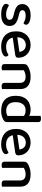

<svg xmlns="http://www.w3.org/2000/svg" viewBox="1242 -1938 711 3234"><g transform="rotate(90 1597.0 -321.5)"><path d="M223 14Q184 14 151 8Q118 2 94.5 -9Q71 -20 58 -35Q45 -50 45 -68Q45 -83 52.5 -96Q60 -109 73 -117Q101 -99 137 -84Q173 -69 221 -69Q266 -69 290 -84.5Q314 -100 314 -129Q314 -154 297.5 -169Q281 -184 249 -192L181 -210Q113 -228 81 -259Q49 -290 49 -344Q49 -373 61 -398.5Q73 -424 96.5 -442.5Q120 -461 155 -471.5Q190 -482 235 -482Q271 -482 300.5 -476.5Q330 -471 351.5 -461.5Q373 -452 385 -438Q397 -424 397 -408Q397 -392 390 -380.5Q383 -369 372 -362Q354 -373 318.5 -386Q283 -399 242 -399Q200 -399 176 -384.5Q152 -370 152 -344Q152 -324 165.5 -311Q179 -298 212 -290L270 -275Q346 -255 382 -221Q418 -187 418 -129Q418 -62 368 -24Q318 14 223 14Z M614 -181Q628 -124 668.5 -96.5Q709 -69 772 -69Q814 -69 849 -82Q884 -95 905 -110Q933 -94 933 -65Q933 -48 920 -33.5Q907 -19 884.5 -8.5Q862 2 831.5 8Q801 14 766 14Q708 14 660.5 -2Q613 -18 579 -50Q545 -82 526.5 -129Q508 -176 508 -238Q508 -298 526 -343.5Q544 -389 575 -419.5Q606 -450 648 -466Q690 -482 738 -482Q786 -482 825.5 -466.5Q865 -451 893.5 -423.5Q922 -396 937.5 -358Q953 -320 953 -275Q953 -250 941 -238.5Q929 -227 906 -223ZM608 -258 854 -293Q850 -338 821 -369.5Q792 -401 738 -401Q683 -401 646.5 -364Q610 -327 608 -258Z M1376 -303Q1376 -352 1348.5 -375Q1321 -398 1274 -398Q1239 -398 1211.5 -389Q1184 -380 1164 -369V-2Q1157 1 1144.5 3.5Q1132 6 1117 6Q1088 6 1074 -5Q1060 -16 1060 -42V-372Q1060 -395 1069 -409Q1078 -423 1099 -437Q1127 -454 1172 -468Q1217 -482 1274 -482Q1371 -482 1426 -438.5Q1481 -395 1481 -307V-2Q1474 1 1461 3.5Q1448 6 1433 6Q1404 6 1390 -5Q1376 -16 1376 -42V-303Z M1932 -459V-649Q1939 -651 1952 -654Q1965 -657 1980 -657Q2009 -657 2023 -646Q2037 -635 2037 -609V-85Q2037 -64 2028 -50.5Q2019 -37 2000 -25Q1977 -10 1937.5 2Q1898 14 1847 14Q1790 14 1743 -0.5Q1696 -15 1663 -45.5Q1630 -76 1612 -122.5Q1594 -169 1594 -232Q1594 -297 1612.5 -344.5Q1631 -392 1663 -422.5Q1695 -453 1737.5 -467.5Q1780 -482 1829 -482Q1859 -482 1885.5 -475.5Q1912 -469 1932 -459ZM1933 -371Q1916 -382 1893 -390Q1870 -398 1842 -398Q1812 -398 1786.5 -389Q1761 -380 1742 -359.5Q1723 -339 1712 -307.5Q1701 -276 1701 -231Q1701 -147 1740.5 -109Q1780 -71 1846 -71Q1876 -71 1896.5 -77.5Q1917 -84 1933 -93Z M2258 -181Q2272 -124 2312.5 -96.5Q2353 -69 2416 -69Q2458 -69 2493 -82Q2528 -95 2549 -110Q2577 -94 2577 -65Q2577 -48 2564 -33.5Q2551 -19 2528.5 -8.5Q2506 2 2475.5 8Q2445 14 2410 14Q2352 14 2304.5 -2Q2257 -18 2223 -50Q2189 -82 2170.5 -129Q2152 -176 2152 -238Q2152 -298 2170 -343.5Q2188 -389 2219 -419.5Q2250 -450 2292 -466Q2334 -482 2382 -482Q2430 -482 2469.5 -466.5Q2509 -451 2537.5 -423.5Q2566 -396 2581.5 -358Q2597 -320 2597 -275Q2597 -250 2585 -238.5Q2573 -227 2550 -223ZM2252 -258 2498 -293Q2494 -338 2465 -369.5Q2436 -401 2382 -401Q2327 -401 2290.5 -364Q2254 -327 2252 -258Z M3020 -303Q3020 -352 2992.5 -375Q2965 -398 2918 -398Q2883 -398 2855.5 -389Q2828 -380 2808 -369V-2Q2801 1 2788.5 3.5Q2776 6 2761 6Q2732 6 2718 -5Q2704 -16 2704 -42V-372Q2704 -395 2713 -409Q2722 -423 2743 -437Q2771 -454 2816 -468Q2861 -482 2918 -482Q3015 -482 3070 -438.5Q3125 -395 3125 -307V-2Q3118 1 3105 3.5Q3092 6 3077 6Q3048 6 3034 -5Q3020 -16 3020 -42V-303Z"/></g></svg>

Font: Baloo 2 Latin Medium
Style: Regular
Weight: 500
Designer: Sarang Kulkarni and Ek Type
Foundry: Ek Type
Version: Version 1.001